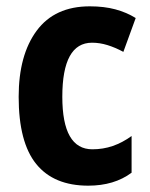

<svg xmlns="http://www.w3.org/2000/svg" viewBox="-20 -577 474 607"><path d="M259 10Q150 10 94.5 -58.5Q39 -127 39 -271Q39 -403 96 -480Q153 -557 264 -557Q309 -557 344.5 -547.5Q380 -538 409 -520L370 -413Q344 -427 319.5 -434.5Q295 -442 271 -442Q177 -442 177 -271Q177 -105 272 -105Q306 -105 336.5 -115.5Q367 -126 396 -147V-31Q341 10 259 10Z"/></svg>

Font: Noto Sans Arabic Cond
Style: Bold
Weight: 700
Width: 3
Designer: Monotype Design Team, Nadine Chahine, Nizar Qandah and Khaled Hosny
Foundry: Monotype Imaging Inc.
Version: Version 2.012; ttfautohint (v1.8.4.7-5d5b)